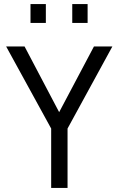

<svg xmlns="http://www.w3.org/2000/svg" viewBox="-20 -918 579 938"><path d="M230 0V-290L10 -691H100L269 -370L439 -691H529L310 -290V0ZM333 -806V-898H408V-806ZM129 -806V-898H204V-806Z"/></svg>

Font: Cairo Play
Style: Regular
Weight: 400
Designer: Mohamed Gaber, Accademia di Belle Arti di Urbino
Foundry: Kief Type Foundry, Accademia di Belle Arti di Urbino
Version: Version 3.119